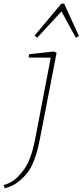

<svg xmlns="http://www.w3.org/2000/svg" viewBox="-95 -775 451 1048"><path d="M-69 253 -75 236Q-49 227 -31 216.5Q-13 206 0.5 192Q14 178 27 162Q42 144 55 119Q68 94 79.5 56Q91 18 101 -37L186 -481L193 -460L61 -461L64 -479L199 -494L214 -487L126 -33Q115 27 102 68.5Q89 110 73.5 138.5Q58 167 37 188Q18 208 -5 224.5Q-28 241 -69 253ZM319 -569 235 -723H250L108 -569L94 -581L240 -755H255L336 -578Z"/></svg>

Font: Source Serif 4 ExtraLight
Style: Italic
Weight: 250
Italic angle: -12°
Designer: Frank Grießhammer
Foundry: Adobe Systems Incorporated
Version: Version 4.004;hotconv 1.0.116;makeotfexe 2.5.65601